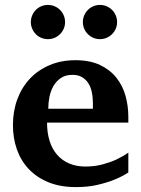

<svg xmlns="http://www.w3.org/2000/svg" viewBox="-20 -743 569 775"><path d="M355 -326.2Q355 -350.1 350.6 -371.1Q346.2 -392.1 336.2 -407.5Q326.2 -422.9 310.5 -431.9Q294.9 -440.9 272.9 -440.9Q245.1 -440.9 226.3 -428.5Q207.5 -416 196 -396.2Q184.6 -376.5 179.7 -352.1Q174.8 -327.6 174.8 -304.2H355ZM498 -46.9Q472.2 -29.8 439.9 -17.1Q412.1 -5.9 373.5 3.2Q335 12.2 287.1 12.2Q223.1 12.2 175.5 -7.3Q127.9 -26.9 95.9 -60.8Q64 -94.7 48.1 -140.1Q32.2 -185.5 32.2 -237.8Q32.2 -294.4 50 -342.5Q67.9 -390.6 100.8 -425.5Q133.8 -460.4 180.4 -480.2Q227.1 -500 284.2 -500Q342.8 -500 383.5 -480.7Q424.3 -461.4 449.7 -429.4Q475.1 -397.5 486.6 -356.4Q498 -315.4 498 -272V-248H169.9Q169.9 -207 180.2 -174.3Q190.4 -141.6 210.2 -118.7Q230 -95.7 258.8 -83.3Q287.6 -70.8 324.2 -70.8Q362.3 -70.8 393.8 -79.3Q425.3 -87.9 448.7 -98.6Q475.6 -111.3 498 -127ZM242.7 -653.8Q242.7 -639.6 237.3 -627.2Q231.9 -614.7 222.4 -605.2Q212.9 -595.7 200.2 -590.3Q187.5 -585 173.3 -585Q159.2 -585 146.5 -590.3Q133.8 -595.7 124.5 -605.2Q115.2 -614.7 109.9 -627.2Q104.5 -639.6 104.5 -653.8Q104.5 -668 109.9 -680.7Q115.2 -693.4 124.5 -702.9Q133.8 -712.4 146.5 -717.8Q159.2 -723.1 173.3 -723.1Q187.5 -723.1 200.2 -717.8Q212.9 -712.4 222.4 -702.9Q231.9 -693.4 237.3 -680.7Q242.7 -668 242.7 -653.8ZM452.6 -653.8Q452.6 -639.6 447.3 -627.2Q441.9 -614.7 432.4 -605.2Q422.9 -595.7 410.2 -590.3Q397.5 -585 383.3 -585Q369.1 -585 356.7 -590.3Q344.2 -595.7 334.7 -605.2Q325.2 -614.7 319.8 -627.2Q314.5 -639.6 314.5 -653.8Q314.5 -668 319.8 -680.7Q325.2 -693.4 334.7 -702.9Q344.2 -712.4 356.7 -717.8Q369.1 -723.1 383.3 -723.1Q397.5 -723.1 410.2 -717.8Q422.9 -712.4 432.4 -702.9Q441.9 -693.4 447.3 -680.7Q452.6 -668 452.6 -653.8Z"/></svg>

Font: Charis SIL Am
Style: Bold
Weight: 700
Foundry: SIL International
Version: Version 5.000